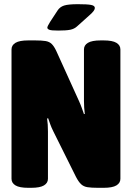

<svg xmlns="http://www.w3.org/2000/svg" viewBox="-20 -895 630 917"><path d="M115 2Q73 2 54 -9.5Q35 -21 35 -41V-659Q35 -679 54 -690.5Q73 -702 115 -702H148Q179 -702 197.5 -699Q216 -696 227.5 -684.5Q239 -673 250 -649L357 -413Q366 -393 371 -378.5Q376 -364 381 -350L385 -351Q383 -366 382 -381.5Q381 -397 381 -413V-659Q381 -679 400 -690.5Q419 -702 461 -702H475Q517 -702 536 -690.5Q555 -679 555 -659V-41Q555 -21 536 -9.5Q517 2 475 2H448Q416 2 397.5 -1Q379 -4 367 -15.5Q355 -27 343 -50L235 -267Q225 -287 220 -301.5Q215 -316 210 -330L205 -329Q207 -315 208 -299.5Q209 -284 209 -267V-41Q209 -21 190 -9.5Q171 2 129 2ZM258 -749Q224 -749 215 -753Q206 -757 206 -763Q206 -769 219 -790L255 -845Q266 -862 286 -868.5Q306 -875 352 -875Q397 -875 415 -871.5Q433 -868 433 -857Q433 -851 427.5 -843Q422 -835 406 -821L348 -769Q335 -757 316 -753Q297 -749 258 -749Z"/></svg>

Font: Asap Condensed Black
Style: Regular
Weight: 900
Width: 3
Designer: Pablo Cosgaya
Foundry: Omnibus-Type
Version: Version 3.001; ttfautohint (v1.8.4.7-5d5b)